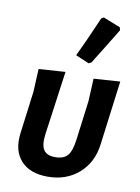

<svg xmlns="http://www.w3.org/2000/svg" viewBox="-84 -795 625 860"><g transform="rotate(10 228.0 -365.0)"><path d="M307 -732 318 -738 396 -707 399 -694Q345 -605 298 -530L286 -524L225 -550Q253 -607 307 -732ZM193 8Q112 8 71 -37.5Q30 -83 40 -162L65 -356L70 -460L191 -468L151 -180Q144 -129 158.5 -106.5Q173 -84 211 -84Q249 -84 267 -104Q285 -124 292 -178L315 -356L320 -460L440 -468L402 -174Q391 -91 334 -41.5Q277 8 193 8Z"/></g></svg>

Font: Alegreya Sans
Style: Bold Italic
Weight: 700
Italic angle: -7°
Designer: Juan Pablo del Peral
Foundry: Huerta Tipografica
Version: Version 2.007